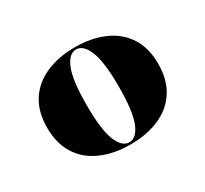

<svg xmlns="http://www.w3.org/2000/svg" viewBox="-75 -686 534 500"><g transform="rotate(-30 192.5 -436.0)"><path d="M192.7 -290.3Q143.5 -290.3 105.6 -306.9Q67.7 -323.4 46.8 -356Q25.8 -388.7 25.8 -436.3Q25.8 -484.7 46.8 -516.9Q67.7 -549.2 105.6 -565.7Q143.5 -582.3 192.7 -582.3Q242.7 -582.3 280.2 -565.7Q317.7 -549.2 338.7 -516.9Q359.7 -484.7 359.7 -436.3Q359.7 -388.7 338.7 -356Q317.7 -323.4 280.2 -306.9Q242.7 -290.3 192.7 -290.3ZM192.7 -296.8Q214.5 -296.8 227.8 -329.4Q241.1 -362.1 241.1 -436.3Q241.1 -510.5 227.8 -543.1Q214.5 -575.8 192.7 -575.8Q171 -575.8 157.7 -543.1Q144.4 -510.5 144.4 -436.3Q144.4 -362.1 157.7 -329.4Q171 -296.8 192.7 -296.8Z"/></g></svg>

Font: Playfair 144pt SemiCondensed Black
Style: Regular
Weight: 900
Width: 4
Designer: Claus Eggers Sørensen
Foundry: Claus Eggers Sørensen
Version: Version 2.203